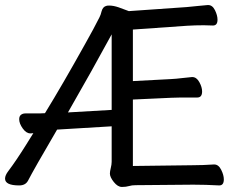

<svg xmlns="http://www.w3.org/2000/svg" viewBox="-22 -730 942 760"><path d="M504 -73 742 -76Q780 -76 825 -79H826Q843 -79 853.5 -58Q864 -37 864 -20Q864 4 846 4Q792 1 743 1L515 3Q500 3 488.5 6.5Q477 10 460.5 10Q444 10 428.5 -9.5Q413 -29 413 -43Q413 -51 416.5 -65Q420 -79 420 -90V-230L204 -217Q111 -58 89 -15Q79 4 54 4Q-2 4 -2 -23Q-2 -36 11 -53Q42 -94 82 -158Q98 -183 110 -203Q102 -202 100.5 -202Q99 -202 99 -202H98Q82 -202 68 -221.5Q54 -241 54 -258Q54 -270 61 -275.5Q68 -281 78 -281H134Q145 -281 156 -282Q226 -396 315 -556Q350 -618 372 -662Q377 -672 380 -685Q385 -704 400 -707Q403 -708 410 -708Q427 -708 447.5 -701Q468 -694 488 -686L717 -702Q739 -704 762.5 -706.5Q786 -709 800 -710H802Q819 -710 829 -689.5Q839 -669 839 -652Q839 -629 821 -629L785 -630Q750 -630 718 -628L504 -613V-409L655 -417Q675 -418 699.5 -421Q724 -424 738 -425H739Q756 -425 767 -405Q778 -385 778 -368Q778 -344 759 -344H694Q673 -344 656 -343L504 -336ZM247 -285 420 -295V-594Q343 -452 247 -285Z"/></svg>

Font: Moon Stars Kai HW
Style: Bold
Weight: 700
Designer: GuiWonder
Version: Version 1.101